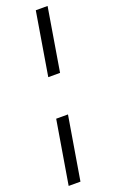

<svg xmlns="http://www.w3.org/2000/svg" viewBox="-167 -767 561 941"><g transform="rotate(-20 114.0 -296.0)"><path d="M70.8 -193.8H132.3L77.1 136.7H15.6ZM220.2 -727.5 165.5 -398.4H104L158.7 -727.5Z"/></g></svg>

Font: Inter 20pt Light
Style: Italic
Weight: 300
Italic angle: -9.3988°
Version: Version 4.001;git-66647c0bb